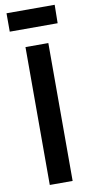

<svg xmlns="http://www.w3.org/2000/svg" viewBox="-101 -957 475 997"><g transform="rotate(-10 137.0 -458.5)"><path d="M77 0V-727H197.5V0ZM10.5 -820V-917H264.5L263 -820Z"/></g></svg>

Font: Spline Sans Medium
Style: Regular
Weight: 500
Designer: Eben Sorkin, Mirko Velimirovic
Foundry: Sorkin Type
Version: Version 1.000; ttfautohint (v1.8.3)